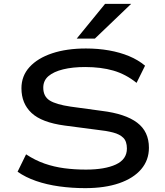

<svg xmlns="http://www.w3.org/2000/svg" viewBox="-20 -965 855 994"><path d="M421 9Q352 9 287 0Q222 -9 167 -28Q112 -47 71 -76L115 -166Q162 -135 211 -118Q260 -101 313 -94Q366 -87 425 -87Q523 -87 580 -113.5Q637 -140 637 -196Q637 -233 618.5 -251.5Q600 -270 565.5 -279Q531 -288 483 -293L315 -315Q196 -331 143.5 -380Q91 -429 91 -508Q91 -572 133 -618Q175 -664 250 -689Q325 -714 425 -714Q488 -714 544.5 -704Q601 -694 648 -674.5Q695 -655 731 -625L687 -536Q631 -581 567 -599.5Q503 -618 421 -618Q356 -618 307 -606Q258 -594 231 -571Q204 -548 204 -511Q204 -466 237 -445Q270 -424 346 -413L507 -391Q629 -376 690 -330Q751 -284 751 -200Q751 -136 711 -89Q671 -42 597 -16.5Q523 9 421 9ZM377 -765 524 -945H659L471 -765Z"/></svg>

Font: Nunito Sans 7pt Expanded Medium
Style: Regular
Weight: 500
Width: 7
Designer: Vernon Adams
Foundry: Vernon Adams
Version: Version 3.101;gftools[0.9.27]